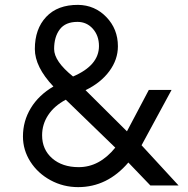

<svg xmlns="http://www.w3.org/2000/svg" viewBox="-20 -749 772 788"><path d="M300.8 19Q239.7 19 187.5 -9.3Q135.3 -37.6 104.7 -85.4Q74.2 -133.3 74.2 -189Q74.2 -252.4 106.7 -305.7Q139.2 -358.9 199.2 -394Q123 -474.6 123 -547.9Q123 -630.4 169.7 -679.9Q216.3 -729.5 300.8 -729Q369.1 -728 416.5 -679Q463.9 -629.9 463.9 -559.1Q463.9 -504.4 428.7 -456.8Q393.6 -409.2 331.1 -378.9L501 -210L590.8 -379.9H684.1L561 -152.8L712.9 12.2H597.2L506.8 -82Q420.4 19 300.8 19ZM279.8 -435.1Q386.2 -480.5 386.2 -560.1Q386.2 -602.5 361.1 -630.9Q335.9 -659.2 297.9 -659.2Q248.5 -659.2 225.3 -628.4Q202.1 -597.7 202.1 -547.9Q202.1 -497.6 279.8 -435.1ZM303.2 -63Q388.2 -63 453.1 -143.1L250 -339.8Q202.6 -314.5 177.7 -276.6Q152.8 -238.8 152.8 -193.8Q152.8 -135.3 194.3 -99.1Q235.8 -63 303.2 -63Z"/></svg>

Font: Oakes Grotesk
Style: Italic
Weight: 400
Italic angle: -8°
Designer: Samuel Oakes
Foundry: Samuel Oakes
Version: Version 1.000;PS 001.000;hotconv 1.0.88;makeotf.lib2.5.64775